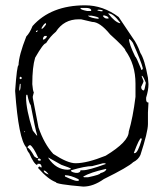

<svg xmlns="http://www.w3.org/2000/svg" viewBox="-20 -687 604 723"><path d="M300.8 -667Q368.2 -667 426.8 -623L480.5 -543Q496.1 -522.5 508.8 -487.3Q524.4 -463.9 537.1 -394.5L539.1 -370.1Q539.1 -347.7 530.3 -319.3V-312.5Q530.3 -300.8 539.1 -300.8L537.1 -263.7V-219.7Q537.1 -190.4 508.8 -103.5Q501 -85.9 481.4 -76.2Q463.9 -58.6 371.1 -12.7Q331.1 15.6 293.9 15.6H293Q190.4 6.8 190.4 -1Q161.1 -11.7 124 -53.7V-56.6L127 -59.6H129.9L133.8 -56.6H136.7V-59.6Q134.8 -70.3 127 -70.3H121.1L120.1 -65.4Q107.4 -69.3 89.8 -110.4Q83 -117.2 79.1 -131.8Q49.8 -164.1 37.1 -342.8V-346.7Q43.9 -441.4 49.8 -441.4Q50.8 -478.5 79.1 -549.8Q91.8 -562.5 102.5 -588.9Q171.9 -667 300.8 -667ZM303.7 -657.2H283.2V-655.3Q283.2 -650.4 308.6 -645.5H323.2V-650.4Q319.3 -657.2 303.7 -657.2ZM348.6 -650.4 346.7 -647.5 360.4 -644.5H364.3L367.2 -645.5Q367.2 -650.4 351.6 -650.4ZM388.7 -636.7H387.7V-635.7Q413.1 -603.5 431.6 -599.6H432.6V-601.6Q406.2 -636.7 388.7 -636.7ZM370.1 -628.9 367.2 -627Q374 -617.2 381.8 -617.2H388.7V-619.1Q388.7 -625 373 -628.9ZM325.2 -627.9H311.5V-627Q322.3 -619.1 349.6 -616.2L351.6 -617.2V-619.1Q351.6 -623 325.2 -627.9ZM101.6 -370.1Q103.5 -345.7 107.4 -338.9L103.5 -324.2V-318.4L125 -207Q146.5 -144.5 180.7 -107.4Q234.4 -72.3 264.6 -72.3Q307.6 -72.3 377.9 -100.6Q464.8 -153.3 464.8 -191.4Q480.5 -244.1 490.2 -322.3V-372.1Q490.2 -444.3 452.1 -497.1Q452.1 -505.9 394.5 -557.6Q356.4 -604.5 327.1 -604.5L285.2 -614.3H276.4Q220.7 -614.3 190.4 -567.4Q169.9 -550.8 153.3 -524.4Q143.6 -524.4 112.3 -469.7Q101.6 -434.6 101.6 -370.1ZM136.7 -582V-578.1Q141.6 -578.1 153.3 -594.7V-599.6H152.3Q146.5 -599.6 136.7 -582ZM115.2 -566.4H118.2L122.1 -570.3V-572.3Q115.2 -572.3 115.2 -566.4ZM141.6 -538.1H145.5Q154.3 -543 156.2 -548.8V-551.8H148.4Q141.6 -547.9 141.6 -538.1ZM465.8 -540Q465.8 -521.5 489.3 -473.6Q493.2 -472.7 510.7 -428.7Q510.7 -423.8 513.7 -423.8L517.6 -426.8V-430.7Q511.7 -455.1 480.5 -525.4Q470.7 -540 465.8 -540ZM515.6 -401.4H513.7V-399.4L520.5 -381.8Q520.5 -377 511.7 -360.4V-358.4Q511.7 -350.6 518.6 -346.7H521.5Q524.4 -346.7 529.3 -375Q521.5 -395.5 515.6 -401.4ZM57.6 -398.4 53.7 -394.5V-391.6L57.6 -388.7L61.5 -390.6V-395.5ZM57.6 -371.1H54.7L52.7 -355.5V-345.7Q57.6 -345.7 57.6 -368.2ZM83 -330.1H79.1L78.1 -321.3Q78.1 -274.4 103.5 -195.3L118.2 -176.8H120.1V-177.7Q112.3 -201.2 95.7 -291Q89.8 -296.9 83 -330.1ZM74.2 -193.4H72.3V-189.5H74.2ZM484.4 -112.3V-110.4H487.3Q499 -110.4 513.7 -162.1V-163.1L511.7 -167Q504.9 -167 484.4 -112.3ZM84 -133.8V-130.9Q92.8 -127.9 109.4 -97.7L118.2 -91.8H124V-92.8Q105.5 -133.8 93.8 -140.6H92.8Q87.9 -139.6 84 -133.8ZM210.9 -66.4 162.1 -93.8V-91.8Q191.4 -47.9 235.4 -47.9Q247.1 -48.8 247.1 -51.8Q245.1 -54.7 210.9 -66.4ZM129.9 -89.8H124L122.1 -85.9Q123 -82 129.9 -82H131.8L133.8 -84V-85.9ZM248 -45.9 247.1 -44.9Q247.1 -39.1 264.6 -36.1H272.5Q283.2 -38.1 283.2 -45.9H293Q313.5 -45.9 377.9 -69.3V-70.3L376 -72.3H368.2L327.1 -61.5Q300.8 -61.5 248 -45.9ZM293.9 -22.5V-21.5L295.9 -19.5H311.5Q358.4 -29.3 358.4 -35.2Q375 -39.1 379.9 -47.9V-50.8H377.9Q321.3 -38.1 293.9 -22.5ZM145.5 -44.9H144.5Q144.5 -36.1 162.1 -30.3H163.1Q152.3 -44.9 145.5 -44.9ZM224.6 -27.3V-22.5Q259.8 -5.9 268.6 -5.9H276.4V-11.7Q246.1 -27.3 224.6 -27.3Z"/></svg>

Font: Love Ya Like A Sister
Style: Regular
Weight: 400
Designer: Kimberly Geswein
Foundry: Kimberly Geswein
Version: Version 1.002 2007